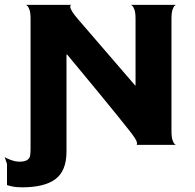

<svg xmlns="http://www.w3.org/2000/svg" viewBox="-70 -621 836 823"><path d="M686 0H514Q519 0 516.5 -12Q514 -24 484 -62Q444 -113 347.5 -230.5Q251 -348 218 -387H215V-60V-1V0V29Q215 111 168 146.5Q121 182 24 182Q-2 182 -21 177.5Q-40 173 -40 172V82L-50 52Q-48 54 -38.5 58.5Q-29 63 -15 67.5Q-1 72 12 72Q35 72 45.5 65.5Q56 59 58.5 49Q61 39 61 18V0V-1V-60V-540Q61 -566 56.5 -579Q52 -592 46 -597Q40 -602 40 -600H236Q235 -600 233 -598.5Q231 -597 231 -593Q231 -577 265 -538L509 -255H511V-540Q511 -566 506.5 -579Q502 -592 496 -597Q490 -602 490 -600H686Q686 -602 680 -597.5Q674 -593 669.5 -579.5Q665 -566 665 -539V-60Q665 -34 669.5 -20.5Q674 -7 680 -2.5Q686 2 686 0Z"/></svg>

Font: Red Rose Bold
Style: Regular
Weight: 700
Designer: jaikishan Patel
Version: Version 1.000